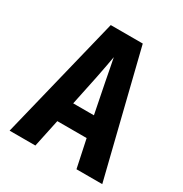

<svg xmlns="http://www.w3.org/2000/svg" viewBox="-170 -858 939 987"><g transform="rotate(30 300.0 -365.0)"><path d="M25 0 204 -730H394L575 0H422L387 -165H213L178 0ZM238 -285H361L326 -461Q319 -499 311.5 -536.5Q304 -574 300 -595Q296 -574 289.5 -537Q283 -500 275 -462Z"/></g></svg>

Font: NKDuy Mono ExtraBold
Style: Regular
Weight: 800
Monospace: yes
Designer: NKDuy
Foundry: NKDuy
Version: Version 2.251; ttfautohint (v1.8.4.7-5d5b)